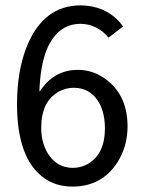

<svg xmlns="http://www.w3.org/2000/svg" viewBox="-20 -690 543 721"><path d="M459 -214.8Q459 -330.1 379.9 -390.6Q331.1 -427.7 272.5 -427.7Q188.5 -427.7 136.7 -357.4Q131.8 -351.6 127.9 -345.7Q133.8 -534.2 220.7 -585Q248 -600.6 282.2 -600.6Q344.7 -599.6 387.7 -548.8L442.4 -590.8Q390.6 -661.1 301.8 -668.9Q292 -669.9 283.2 -669.9Q144.5 -669.9 82 -518.6Q43.9 -425.8 43.9 -298.8Q43.9 -93.8 145.5 -21.5Q190.4 10.7 252 10.7Q363.3 10.7 421.9 -82Q459 -141.6 459 -214.8ZM134.8 -210Q134.8 -310.5 202.1 -346.7Q228.5 -360.4 256.8 -360.4Q323.2 -360.4 355.5 -297.9Q374 -259.8 374 -207Q374 -113.3 311.5 -75.2Q284.2 -59.6 253.9 -59.6Q192.4 -59.6 158.2 -116.2Q134.8 -156.2 134.8 -210Z"/></svg>

Font: Yaldevi Colombo Medium
Style: Regular
Weight: 500
Designer: Sol Matas, Denzil Rajitha, Kosala Senevirathne and Pathum Egodawatta
Foundry: Mooniak
Version: Version 1.020 ; ttfautohint (v1.6)